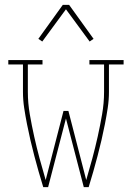

<svg xmlns="http://www.w3.org/2000/svg" viewBox="-20 -766 540 786"><path d="M157 0Q147 -32 138 -64Q129 -96 120.5 -128Q112 -160 104.5 -192.5Q97 -225 90.5 -258Q84 -291 79 -324Q74 -357 74 -390V-502H14V-520H154V-502H94V-390Q94 -344 102 -298Q110 -252 120 -207Q130 -162 142 -117.5Q154 -73 167 -29L240 -312H260L333 -29Q346 -73 358 -117.5Q370 -162 380 -207Q390 -252 398 -298Q406 -344 406 -390V-502H346V-520H486V-502H426V-390Q426 -357 421 -324Q416 -291 409.5 -258Q403 -225 395.5 -192.5Q388 -160 379.5 -128Q371 -96 362 -64Q353 -32 343 0H323L250 -281L177 0ZM153 -596 137 -607 237 -746H263L363 -607L347 -596L250 -728Z"/></svg>

Font: Iosevka Curly Slab Thin
Style: Regular
Weight: 100
Monospace: yes
Designer: Belleve Invis
Foundry: Belleve Invis
Version: Version 22.1.2; ttfautohint (v1.8.4)